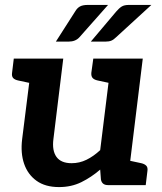

<svg xmlns="http://www.w3.org/2000/svg" viewBox="-20 -752 660 780"><path d="M220 8Q164 8 128.5 -17.5Q93 -43 78 -86.5Q63 -130 70 -187L111 -514H237L197 -187Q191 -140 209.5 -114.5Q228 -89 271 -89Q303 -89 331.5 -103Q360 -117 387 -142L433 -514H560L497 0H419Q394 0 390 -23L387 -63Q351 -32 310.5 -12Q270 8 220 8ZM473 0 498 -101 554 -89Q567 -86 574 -79Q581 -72 579 -58L572 0ZM135 -514 110 -413 54 -425Q40 -428 33.5 -435Q27 -442 29 -456L36 -514ZM458 -514 433 -413 377 -425Q363 -428 356.5 -435Q350 -442 351 -456L359 -514ZM337 -732H419L303 -601Q287 -583 259 -583H207L285 -705Q293 -719 304.5 -725.5Q316 -732 337 -732ZM504 -732H595L452 -601Q442 -591 432.5 -587Q423 -583 409 -583H349L452 -705Q464 -719 474.5 -725.5Q485 -732 504 -732Z"/></svg>

Font: Aleo
Style: Bold Italic
Weight: 700
Italic angle: -7°
Version: Version 2.001;gftools[0.9.29]